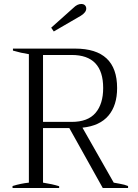

<svg xmlns="http://www.w3.org/2000/svg" viewBox="-20 -944 691 964"><path d="M250 -786 237 -805 349 -905Q368 -924 388 -924Q400 -924 406.5 -917.5Q413 -911 413 -901Q413 -882 386 -865ZM623 -10V0H496L328 -301H196V-27Q242 -20 277 -9V0H43V-10Q85 -23 125 -27V-672Q85 -678 45 -690V-700H357Q568 -700 568 -502Q568 -415 524.5 -363.5Q481 -312 394 -303L551 -27Q555 -26 581 -21.5Q607 -17 623 -10ZM196 -332H340Q421 -332 459.5 -377Q498 -422 498 -502Q498 -668 340 -668H196Z"/></svg>

Font: Trirong Light
Style: Regular
Weight: 300
Designer: Katatrad Team
Foundry: CadsonDemak
Version: Version 1.001